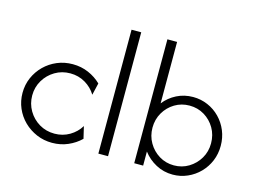

<svg xmlns="http://www.w3.org/2000/svg" viewBox="-92 -828 1331 998"><g transform="rotate(15 573.0 -329.5)"><path d="M254.2 8.3Q209.7 8.3 170.8 -8.3Q131.9 -25 102.4 -53.8Q72.9 -82.6 56.2 -121.2Q39.6 -159.7 39.6 -203.5Q39.6 -247.2 56.2 -285.4Q72.9 -323.6 102.4 -352.8Q131.9 -381.9 170.8 -398.3Q209.7 -414.6 254.2 -414.6Q300 -414.6 339.2 -397.6Q378.5 -380.6 407.6 -352.1L392.4 -287.5Q371.5 -322.2 335.1 -343.8Q298.6 -365.3 254.2 -365.3Q209 -365.3 172.2 -343.4Q135.4 -321.5 113.5 -284.7Q91.7 -247.9 91.7 -203.5Q91.7 -159 113.5 -121.9Q135.4 -84.7 172.2 -62.8Q209 -41 254.2 -41Q298.6 -41 335.1 -62.5Q371.5 -84 392.4 -118.8L407.6 -54.2Q378.5 -25.7 339.2 -8.7Q300 8.3 254.2 8.3Z M502.1 0V-666.7H554.2V0Z M902.8 5.6Q853.5 5.6 812.2 -16.7Q770.8 -38.9 743.1 -75.7V0H695.1V-666.7H747.2V-336.1Q774.3 -370.8 814.6 -391.3Q854.9 -411.8 902.8 -411.8Q944.4 -411.8 981.6 -395.8Q1018.8 -379.9 1046.9 -351Q1075 -322.2 1090.6 -284.4Q1106.2 -246.5 1106.2 -203.5Q1106.2 -159.7 1090.6 -122.2Q1075 -84.7 1046.9 -55.9Q1018.8 -27.1 981.6 -10.8Q944.4 5.6 902.8 5.6ZM896.5 -42.4Q940.3 -42.4 976 -64.2Q1011.8 -86.1 1033 -122.2Q1054.2 -158.3 1054.2 -202.8Q1054.2 -247.9 1033 -284.4Q1011.8 -320.8 976 -342.4Q940.3 -363.9 896.5 -363.9Q852.8 -363.9 817 -342.4Q781.2 -320.8 760.1 -284.4Q738.9 -247.9 738.9 -203.5Q738.9 -159 760.1 -122.6Q781.2 -86.1 817 -64.2Q852.8 -42.4 896.5 -42.4Z"/></g></svg>

Font: Afacad Flux Light
Style: Regular
Weight: 300
Designer: Kristian Moeller
Foundry: Dicotype
Version: Version 1.100